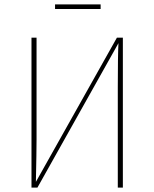

<svg xmlns="http://www.w3.org/2000/svg" viewBox="-20 -852 701 872"><path d="M437 -811H230V-832H437ZM538 -681V0H515V-456Q515 -601 518 -656L150 0H123V-681H146V-219Q146 -164 143 -26L511 -681Z"/></svg>

Font: FiraGO Thin
Style: Regular
Weight: 100
Designer: bBox Type
Foundry: bBox Type GmbH
Version: Version 1.001;PS 001.001;hotconv 1.0.88;makeotf.lib2.5.64775